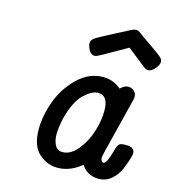

<svg xmlns="http://www.w3.org/2000/svg" viewBox="-105 -781 784 872"><g transform="rotate(15 287.0 -345.0)"><path d="M117.2 -143.1Q117.2 -207 142.1 -275.6Q167 -344.2 220 -396.2Q272.9 -448.2 340.8 -448.2Q386.7 -448.2 423.8 -417H424.8Q442.9 -435.1 460.9 -435.1Q477.1 -435.1 488.5 -424.6Q500 -414.1 500 -397Q500 -388.2 496.1 -376L433.1 -124Q427.2 -98.1 426.8 -91.8Q426.8 -85 429.9 -80.1Q433.1 -75.2 435.5 -73.5Q438 -71.8 439.9 -71.8Q455.1 -71.8 473.1 -138.2Q480 -164.1 487.5 -170.4Q495.1 -176.8 519 -176.8H521Q560.1 -176.8 560.1 -147.9Q560.1 -142.1 554 -121.1Q547.9 -100.1 535.4 -70.1Q522.9 -40 497.1 -18.1Q471.2 3.9 438 3.9Q383.8 3.9 356 -40Q302.7 3.9 243.2 3.9Q195.3 3.9 156.2 -31Q117.2 -65.9 117.2 -143.1ZM201.2 -142.1Q201.2 -113.3 212.2 -92Q223.1 -70.8 248 -70.8Q286.1 -70.8 319.1 -111.3Q352.1 -151.9 367.9 -203.9Q383.8 -255.9 383.8 -299.8Q383.8 -373 335.9 -373Q307.1 -373 270.5 -338.6Q233.9 -304.2 211.9 -221.2Q201.2 -172.9 201.2 -142.1ZM238.8 -581.1Q238.8 -595.2 252.9 -605.2Q267.1 -615.2 335.9 -650.9Q377 -671.9 403.8 -686Q418 -693.8 428.2 -693.8Q434.1 -693.8 439.5 -691.4Q444.8 -689 451.9 -683.6Q459 -678.2 460.9 -676.8Q482.9 -660.6 515.1 -639.2Q556.2 -610.4 565.2 -601.6Q574.2 -592.8 574.2 -581.1Q574.2 -566.9 558.1 -548.8Q542 -530.8 526.9 -530.8Q518.1 -530.8 504.6 -540.8Q491.2 -550.8 419.9 -607.9Q289.1 -532.7 283.2 -532.2Q280.3 -531.2 276.9 -530.8Q257.8 -530.8 248.3 -549.8Q238.8 -568.8 238.8 -581.1Z"/></g></svg>

Font: CMU Typewriter Text
Style: BoldItalic
Weight: 700
Italic angle: -14.04°
Version: Version 0.7.0